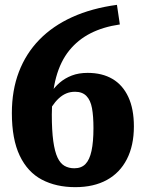

<svg xmlns="http://www.w3.org/2000/svg" viewBox="-20 -763 600 793"><path d="M475 -662 463 -743Q359 -729 278.5 -692.5Q198 -656 142.5 -599Q87 -542 58 -466Q29 -390 29 -296Q29 -188 61.5 -120Q94 -52 153 -21Q212 10 291 10Q367 10 421 -19.5Q475 -49 504 -105.5Q533 -162 533 -241Q533 -313 510 -362.5Q487 -412 444.5 -437Q402 -462 342 -462Q305 -462 276.5 -451Q248 -440 226.5 -421.5Q205 -403 189 -378.5Q173 -354 162 -327L169 -278Q182 -304 195 -323.5Q208 -343 222.5 -356.5Q237 -370 253.5 -377Q270 -384 290 -384Q320 -384 337 -366.5Q354 -349 360 -316Q366 -283 366 -234Q366 -177 358 -140Q350 -103 333 -85.5Q316 -68 287 -68Q264 -68 246.5 -78Q229 -88 217.5 -112.5Q206 -137 200 -180.5Q194 -224 194 -290Q194 -379 212 -444.5Q230 -510 266 -554.5Q302 -599 354 -625.5Q406 -652 475 -662Z"/></svg>

Font: Roboto Serif
Style: Bold
Weight: 700
Designer: Greg Gazdowicz
Foundry: Commercial Type
Version: Version 1.008